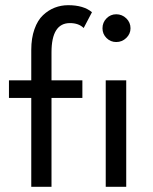

<svg xmlns="http://www.w3.org/2000/svg" viewBox="-20 -720 590 740"><path d="M14.5 -410.5H100.5V-528Q100.5 -573 112.8 -607.5Q125 -642 145.8 -661.5Q166.5 -681 191 -690.5Q215.5 -700 243 -700Q302 -700 334.5 -673L302.5 -612Q283.5 -631 249.5 -631Q178.5 -631 178.5 -518.5V-410.5H297.5V-342.5H178.5V0H100.5V-342.5H14.5ZM428 -558Q406 -558 390.5 -573.5Q375 -589 375 -611Q375 -633.5 390.5 -649.2Q406 -665 428 -665Q450.5 -665 466.8 -649.2Q483 -633.5 483 -611Q483 -589.5 466.8 -573.8Q450.5 -558 428 -558ZM387.5 0V-410.5H466.5V0Z"/></svg>

Font: League Spartan
Style: Regular
Weight: 350
Foundry: The League of Moveable Type
Version: Version 2.002